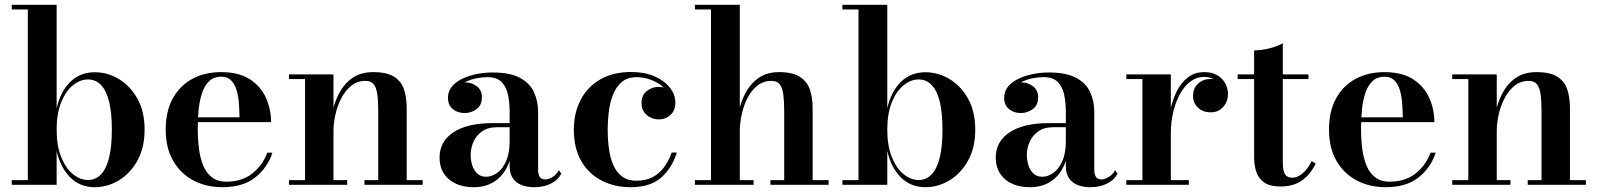

<svg xmlns="http://www.w3.org/2000/svg" viewBox="-20 -770 6656 800"><path d="M375 10Q314 10 273 -30.5Q232 -71 216 -141V0H29V-19.5H96V-730.5H29V-750H216V-318.5Q232 -389 273 -429Q314 -469 375 -469Q428 -469 475.5 -440.5Q523 -412 552.8 -358.5Q582.5 -305 582.5 -230Q582.5 -155 552.8 -101.2Q523 -47.5 475.5 -18.8Q428 10 375 10ZM347 -20Q379 -20 401.2 -43.8Q423.5 -67.5 434.8 -114Q446 -160.5 446 -230Q446 -299.5 434.8 -345.8Q423.5 -392 401.2 -415.5Q379 -439 347 -439Q314 -439 284 -414.8Q254 -390.5 235 -344Q216 -297.5 216 -230Q216 -162.5 235 -115.5Q254 -68.5 284 -44.2Q314 -20 347 -20Z M906.5 10Q839 10 785.8 -18.2Q732.5 -46.5 701.5 -100Q670.5 -153.5 670.5 -230Q670.5 -306.5 700 -360Q729.5 -413.5 781.5 -441.5Q833.5 -469.5 901.5 -469.5Q974.5 -469.5 1020.2 -440.2Q1066 -411 1087.8 -363.2Q1109.5 -315.5 1109.5 -261H737.5V-281H978Q977.5 -308.5 975.5 -338.2Q973.5 -368 966 -393.5Q958.5 -419 943.2 -434.8Q928 -450.5 901.5 -450.5Q872 -450.5 853 -433.2Q834 -416 823.2 -386Q812.5 -356 808.2 -317.5Q804 -279 804 -236Q804 -189.5 809.2 -149.2Q814.5 -109 827.5 -78.5Q840.5 -48 863.8 -30.5Q887 -13 923 -13Q988 -13 1031.2 -47.2Q1074.5 -81.5 1093.5 -134H1115Q1095.5 -72.5 1044.2 -31.2Q993 10 906.5 10Z M1369.5 -460V-19.5H1426.5V0H1184V-19.5H1251V-440.5H1184V-460ZM1674.5 -319.5V-19.5H1741V0H1498.5V-19.5H1556V-306Q1556 -348 1552.2 -376.2Q1548.5 -404.5 1537.2 -418.8Q1526 -433 1502.5 -433Q1469 -433 1444.2 -413.2Q1419.5 -393.5 1402.8 -362Q1386 -330.5 1377.8 -293.8Q1369.5 -257 1369.5 -224L1355.5 -222Q1355.5 -257 1364 -299.2Q1372.5 -341.5 1392.5 -380.5Q1412.5 -419.5 1447.2 -444.5Q1482 -469.5 1535.5 -469.5Q1592.5 -469.5 1622.5 -450Q1652.5 -430.5 1663.5 -396.8Q1674.5 -363 1674.5 -319.5Z M2205.5 10Q2177 10 2153.8 1.2Q2130.5 -7.5 2117 -27Q2103.5 -46.5 2103.5 -78V-304.5Q2103.5 -340.5 2097 -373.5Q2090.5 -406.5 2070.8 -427.5Q2051 -448.5 2011 -448.5Q1989 -448.5 1964.8 -443.8Q1940.5 -439 1919.2 -428.5Q1898 -418 1884.5 -402Q1871 -386 1871 -363H1847.5Q1847.5 -392 1868.2 -409.5Q1889 -427 1916 -427Q1944 -427 1966 -411Q1988 -395 1988 -365Q1988 -331.5 1965.5 -315.2Q1943 -299 1916 -299Q1886 -299 1866.2 -315.8Q1846.5 -332.5 1846.5 -363Q1846.5 -389 1862.5 -408.8Q1878.5 -428.5 1905.2 -441.5Q1932 -454.5 1965 -461.2Q1998 -468 2032 -468Q2105.5 -468 2146.8 -445.5Q2188 -423 2205 -385.8Q2222 -348.5 2222 -304.5V-62Q2222 -45.5 2228.2 -34Q2234.5 -22.5 2253 -22.5Q2265.5 -22.5 2282.2 -32.5Q2299 -42.5 2308.5 -61L2319 -46.5Q2305.5 -20.5 2275.8 -5.2Q2246 10 2205.5 10ZM1954 10Q1889 10 1850.2 -23.2Q1811.5 -56.5 1811.5 -113.5Q1811.5 -180.5 1869.2 -218.8Q1927 -257 2033.5 -257H2150V-240H2052.5Q2012.5 -240 1988 -222.2Q1963.5 -204.5 1952.2 -178Q1941 -151.5 1941 -125.5Q1941 -101.5 1947.8 -80.8Q1954.5 -60 1968.8 -46.8Q1983 -33.5 2005.5 -33.5Q2029 -33.5 2051.8 -49.8Q2074.5 -66 2089 -99Q2103.5 -132 2103.5 -182.5H2115.5Q2115.5 -124.5 2096.2 -81.2Q2077 -38 2040.8 -14Q2004.5 10 1954 10Z M2608 10Q2541 10 2487.5 -17.2Q2434 -44.5 2402.5 -98Q2371 -151.5 2371 -230Q2371 -298.5 2398.8 -352.8Q2426.5 -407 2480 -438.5Q2533.5 -470 2610.5 -470Q2666 -470 2707.2 -452Q2748.5 -434 2771.2 -405Q2794 -376 2794 -342.5Q2794 -310 2773.8 -291.2Q2753.5 -272.5 2725 -272.5Q2708.5 -272.5 2692 -279.8Q2675.5 -287 2664.2 -302.2Q2653 -317.5 2653 -341.5Q2653 -373 2674.8 -390.5Q2696.5 -408 2725 -408Q2752 -408 2772.5 -391Q2793 -374 2793 -342.5H2774Q2774 -366 2761.2 -385.8Q2748.5 -405.5 2727.5 -419.5Q2706.5 -433.5 2681.5 -441Q2656.5 -448.5 2633 -448.5Q2594 -448.5 2570.2 -428Q2546.5 -407.5 2533.8 -374.5Q2521 -341.5 2516.5 -303.5Q2512 -265.5 2512 -230Q2512 -187 2517.5 -148.5Q2523 -110 2536.2 -80.5Q2549.5 -51 2572.8 -34Q2596 -17 2631.5 -17Q2671 -17 2699.5 -32Q2728 -47 2747.2 -73.8Q2766.5 -100.5 2779 -134.5H2800Q2780.5 -70.5 2735 -30.2Q2689.5 10 2608 10Z M2875.5 0V-19.5H2942.5V-730.5H2875.5V-750H3062.5V-19.5H3120V0ZM3190 0V-19.5H3247.5V-306Q3247.5 -348 3243.8 -376.2Q3240 -404.5 3228.8 -418.8Q3217.5 -433 3194 -433Q3160.5 -433 3135.8 -413.2Q3111 -393.5 3094.8 -362Q3078.5 -330.5 3070.5 -293.8Q3062.5 -257 3062.5 -224L3048.5 -222Q3048.5 -257 3056.8 -299.2Q3065 -341.5 3085 -380.5Q3105 -419.5 3139.5 -444.5Q3174 -469.5 3226 -469.5Q3282.5 -469.5 3312.8 -450Q3343 -430.5 3354.5 -396.8Q3366 -363 3366 -319.5V-19.5H3432.5V0Z M3836 10Q3775 10 3734 -30.5Q3693 -71 3677 -141V0H3490V-19.5H3557V-730.5H3490V-750H3677V-318.5Q3693 -389 3734 -429Q3775 -469 3836 -469Q3889 -469 3936.5 -440.5Q3984 -412 4013.8 -358.5Q4043.5 -305 4043.5 -230Q4043.5 -155 4013.8 -101.2Q3984 -47.5 3936.5 -18.8Q3889 10 3836 10ZM3808 -20Q3840 -20 3862.2 -43.8Q3884.5 -67.5 3895.8 -114Q3907 -160.5 3907 -230Q3907 -299.5 3895.8 -345.8Q3884.5 -392 3862.2 -415.5Q3840 -439 3808 -439Q3775 -439 3745 -414.8Q3715 -390.5 3696 -344Q3677 -297.5 3677 -230Q3677 -162.5 3696 -115.5Q3715 -68.5 3745 -44.2Q3775 -20 3808 -20Z M4523 10Q4494.5 10 4471.2 1.2Q4448 -7.5 4434.5 -27Q4421 -46.5 4421 -78V-304.5Q4421 -340.5 4414.5 -373.5Q4408 -406.5 4388.2 -427.5Q4368.5 -448.5 4328.5 -448.5Q4306.5 -448.5 4282.2 -443.8Q4258 -439 4236.8 -428.5Q4215.5 -418 4202 -402Q4188.5 -386 4188.5 -363H4165Q4165 -392 4185.8 -409.5Q4206.5 -427 4233.5 -427Q4261.5 -427 4283.5 -411Q4305.5 -395 4305.5 -365Q4305.5 -331.5 4283 -315.2Q4260.5 -299 4233.5 -299Q4203.5 -299 4183.8 -315.8Q4164 -332.5 4164 -363Q4164 -389 4180 -408.8Q4196 -428.5 4222.8 -441.5Q4249.5 -454.5 4282.5 -461.2Q4315.5 -468 4349.5 -468Q4423 -468 4464.2 -445.5Q4505.5 -423 4522.5 -385.8Q4539.5 -348.5 4539.5 -304.5V-62Q4539.5 -45.5 4545.8 -34Q4552 -22.5 4570.5 -22.5Q4583 -22.5 4599.8 -32.5Q4616.5 -42.5 4626 -61L4636.5 -46.5Q4623 -20.5 4593.2 -5.2Q4563.5 10 4523 10ZM4271.5 10Q4206.5 10 4167.8 -23.2Q4129 -56.5 4129 -113.5Q4129 -180.5 4186.8 -218.8Q4244.5 -257 4351 -257H4467.5V-240H4370Q4330 -240 4305.5 -222.2Q4281 -204.5 4269.8 -178Q4258.5 -151.5 4258.5 -125.5Q4258.5 -101.5 4265.2 -80.8Q4272 -60 4286.2 -46.8Q4300.5 -33.5 4323 -33.5Q4346.5 -33.5 4369.2 -49.8Q4392 -66 4406.5 -99Q4421 -132 4421 -182.5H4433Q4433 -124.5 4413.8 -81.2Q4394.5 -38 4358.2 -14Q4322 10 4271.5 10Z M4847 -214Q4847 -261.5 4855.8 -307Q4864.5 -352.5 4883 -389.2Q4901.5 -426 4930 -447.8Q4958.5 -469.5 4998 -469.5Q5030 -469.5 5052 -456.5Q5074 -443.5 5085.2 -422.5Q5096.5 -401.5 5096.5 -378Q5096.5 -347 5076.8 -324.5Q5057 -302 5024.5 -302Q4991.5 -302 4971.2 -321.8Q4951 -341.5 4951 -369.5Q4951 -402.5 4972.2 -421.8Q4993.5 -441 5024 -441Q5044.5 -441 5060.8 -432.2Q5077 -423.5 5086.2 -409.2Q5095.5 -395 5095.5 -378H5076Q5076 -397.5 5065.8 -413.8Q5055.5 -430 5037.5 -439.8Q5019.5 -449.5 4996 -449.5Q4965.5 -449.5 4940 -430.2Q4914.5 -411 4896.2 -377.8Q4878 -344.5 4868.2 -302Q4858.5 -259.5 4858.5 -214ZM4858.5 -460V-19.5H4933.5V0H4673V-19.5H4740V-440.5H4673V-460Z M5316 7Q5270.5 7 5246.8 -10Q5223 -27 5214.2 -54.8Q5205.5 -82.5 5205.5 -114.5V-560Q5235 -560 5269.2 -568.5Q5303.5 -577 5325 -590V-95.5Q5325 -58 5334.2 -43.8Q5343.5 -29.5 5364.5 -29.5Q5387 -29.5 5409 -49Q5431 -68.5 5445 -98.5L5462 -89Q5442.5 -46.5 5407.2 -19.8Q5372 7 5316 7ZM5137 -440.5V-460H5432V-440.5Z M5753.5 10Q5686 10 5632.8 -18.2Q5579.5 -46.5 5548.5 -100Q5517.5 -153.5 5517.5 -230Q5517.5 -306.5 5547 -360Q5576.5 -413.5 5628.5 -441.5Q5680.5 -469.5 5748.5 -469.5Q5821.5 -469.5 5867.2 -440.2Q5913 -411 5934.8 -363.2Q5956.5 -315.5 5956.5 -261H5584.5V-281H5825Q5824.5 -308.5 5822.5 -338.2Q5820.5 -368 5813 -393.5Q5805.5 -419 5790.2 -434.8Q5775 -450.5 5748.5 -450.5Q5719 -450.5 5700 -433.2Q5681 -416 5670.2 -386Q5659.5 -356 5655.2 -317.5Q5651 -279 5651 -236Q5651 -189.5 5656.2 -149.2Q5661.5 -109 5674.5 -78.5Q5687.5 -48 5710.8 -30.5Q5734 -13 5770 -13Q5835 -13 5878.2 -47.2Q5921.5 -81.5 5940.5 -134H5962Q5942.5 -72.5 5891.2 -31.2Q5840 10 5753.5 10Z M6216.5 -460V-19.5H6273.5V0H6031V-19.5H6098V-440.5H6031V-460ZM6521.5 -319.5V-19.5H6588V0H6345.5V-19.5H6403V-306Q6403 -348 6399.2 -376.2Q6395.5 -404.5 6384.2 -418.8Q6373 -433 6349.5 -433Q6316 -433 6291.2 -413.2Q6266.5 -393.5 6249.8 -362Q6233 -330.5 6224.8 -293.8Q6216.5 -257 6216.5 -224L6202.5 -222Q6202.5 -257 6211 -299.2Q6219.5 -341.5 6239.5 -380.5Q6259.5 -419.5 6294.2 -444.5Q6329 -469.5 6382.5 -469.5Q6439.5 -469.5 6469.5 -450Q6499.5 -430.5 6510.5 -396.8Q6521.5 -363 6521.5 -319.5Z"/></svg>

Font: Bodoni Moda 11pt SemiBold
Style: Regular
Weight: 600
Designer: Owen Earl
Foundry: indestructible type
Version: Version 2.004